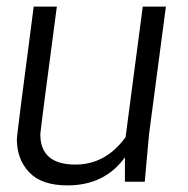

<svg xmlns="http://www.w3.org/2000/svg" viewBox="-20 -550 568 581"><path d="M184 11Q106 11 68.5 -28.5Q31 -68 31 -129Q31 -142 82 -530H152Q104 -169 102 -144Q102 -52 208 -52Q300 -52 360 -135L412 -530H482L431 -144L418 0H358V-74Q297 11 184 11Z"/></svg>

Font: Tanohe Sans
Style: Italic
Weight: 400
Designer: Village Type and Design LLC & Cristiano Sobral
Foundry: Cooper Hewitt Smithsonian Design Museum
Version: Version 1.00;September 29, 2021;FontCreator 13.0.0.2655 64-b